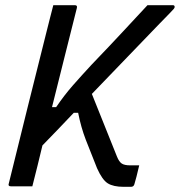

<svg xmlns="http://www.w3.org/2000/svg" viewBox="-20 -720 695 742"><path d="M186 -700H269Q280 -700 277 -689Q253 -594 229 -498Q205 -402 181 -306H197Q229 -353 262.5 -391Q296 -429 333 -469Q407 -546 457 -600Q507 -654 550 -700H648Q655 -700 655 -693Q655 -690 651.5 -685.5Q648 -681 635.5 -668.5Q623 -656 596 -628Q544 -574 477.5 -505Q411 -436 335 -357Q359 -296 383.5 -236Q408 -176 432 -115Q440 -95 450.5 -88Q461 -81 483 -81H518Q514 -62 507.5 -37.5Q501 -13 499 -7Q496 2 486 2H458Q418 2 396.5 -11.5Q375 -25 355 -70Q330 -132 311.5 -180Q293 -228 282 -284H265Q236 -253 205.5 -221.5Q175 -190 144 -158Q135 -119 125 -79.5Q115 -40 105 0H22Q10 0 14 -11Q86 -304 160 -598Q167 -624 173 -649.5Q179 -675 186 -700Z"/></svg>

Font: Recursive Mn Lnr St
Style: Italic
Weight: 400
Italic angle: -15°
Monospace: yes
Version: Version 1.079;hotconv 1.0.112;makeotfexe 2.5.65598; ttfautoh